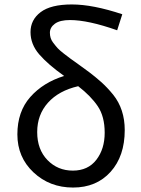

<svg xmlns="http://www.w3.org/2000/svg" viewBox="-20 -829 634 862"><path d="M268 -488Q196 -539 156.5 -584.5Q117 -630 117 -685Q117 -740 162.5 -774.5Q208 -809 302.5 -809Q397 -809 529 -765L506 -693Q376 -739 294 -739Q249 -739 226.5 -722.5Q204 -706 204 -682Q204 -657 217.5 -639Q231 -621 239.5 -612Q248 -603 266.5 -588.5Q285 -574 296 -566Q307 -558 331 -541Q355 -524 381 -504.5Q407 -485 434 -461Q461 -437 488 -404Q540 -339 540 -245Q540 -128 476.5 -57.5Q413 13 308 13Q203 13 130.5 -55Q58 -123 58 -225.5Q58 -328 116 -393.5Q174 -459 268 -488ZM331 -442Q244 -422 195.5 -368Q147 -314 147 -236Q147 -158 193 -110.5Q239 -63 307 -63Q375 -63 412.5 -111.5Q450 -160 450 -233Q450 -306 419 -352Q388 -398 331 -442Z"/></svg>

Font: Swei Fan Sans CJK TC
Style: Regular
Weight: 400
Version: Version 2.130